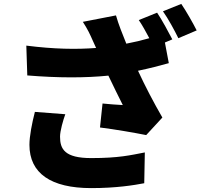

<svg xmlns="http://www.w3.org/2000/svg" viewBox="-20 -898 1040 985"><path d="M159 -324C144 -266 131 -199 131 -155C131 -9 241 67 448 67C577 67 668 52 720 42L723 -116C650 -102 590 -87 448 -87C312 -87 288 -133 288 -197C288 -226 304 -282 315 -312ZM692 -795C710 -769 729 -734 746 -702C708 -691 670 -682 628 -674C607 -726 588 -773 575 -819L405 -786C430 -747 440 -726 458 -685L473 -652C372 -644 256 -646 115 -664L120 -511C279 -498 417 -498 536 -510C562 -454 589 -402 610 -359C582 -360 537 -364 506 -367L493 -244C572 -234 670 -217 730 -205L813 -295C769 -371 725 -455 688 -535C746 -547 800 -561 846 -574L826 -680L864 -696C846 -731 811 -796 786 -833ZM816 -840C843 -802 875 -743 895 -702L989 -742C972 -776 936 -840 910 -878Z"/></svg>

Font: Noto Sans CJK KR Black
Style: Regular
Weight: 900
Designer: Ryoko NISHIZUKA (kana & ideographs); Paul D. Hunt (Latin, Greek & Cyrillic); Wenlong ZHANG (bopomofo); Sandoll Communica
Foundry: Adobe Systems Incorporated
Version: Version 1.004;PS 1.004;hotconv 1.0.82;makeotf.lib2.5.63406